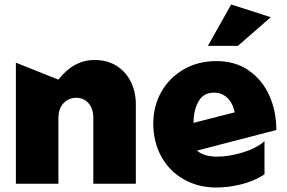

<svg xmlns="http://www.w3.org/2000/svg" viewBox="-20 -821 1284 858"><path d="M403 -553Q309 -553 241 -465L51 -541V0H241V-293Q241 -336 264 -360Q287 -384 321 -384Q354 -384 375.5 -360Q397 -336 397 -293V0H587V-354Q587 -411 564.5 -456Q542 -501 500.5 -527Q459 -553 403 -553Z M950 -121Q892 -121 860 -148L1215 -240Q1215 -323 1184 -393Q1153 -463 1092.5 -505.5Q1032 -548 947 -548Q866 -548 802 -511.5Q738 -475 701.5 -411.5Q665 -348 665 -269Q665 -187 700.5 -122Q736 -57 800.5 -20Q865 17 947 17Q999 17 1057 3Q1115 -11 1162 -42V-190Q1127 -159 1065.5 -140Q1004 -121 950 -121ZM936 -407Q971 -407 995.5 -384Q1020 -361 1029 -319L845 -272V-275Q845 -328 867 -367.5Q889 -407 936 -407ZM909 -616H1043L1190 -744L1013 -801Z"/></svg>

Font: Geom Black
Style: Bold
Weight: 900
Version: Version 1.102